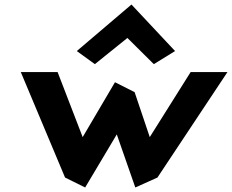

<svg xmlns="http://www.w3.org/2000/svg" viewBox="-20 -811 1027 850"><path d="M320 -585 400 -527 544 -643 661 -527 755 -585 562 -791ZM489 -447 346 -204 235 -492H72L268 -25L357 19L497 -216L579 19L677 -25L987 -492H824L643 -204L576 -403Z"/></svg>

Font: Bluebird
Style: SfBdObl
Weight: 700
Designer: Jasper
Foundry: Cannot Into Space Fonts
Version: Version 0.98